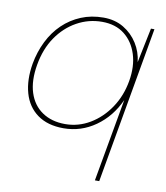

<svg xmlns="http://www.w3.org/2000/svg" viewBox="-82 -583 754 871"><g transform="rotate(10 294.5 -147.0)"><path d="M414 220 482 -162Q446 -82 379.5 -35Q313 12 232 12Q159 12 112 -22Q65 -56 48 -116Q31 -176 44 -252Q54 -308 78 -356.5Q102 -405 138.5 -440Q175 -475 222 -494.5Q269 -514 325 -514Q378 -514 418 -490Q458 -466 482.5 -427Q507 -388 512 -342L545 -502H561L434 220ZM236 -8Q297 -8 350 -39.5Q403 -71 440 -126Q477 -181 489 -251Q501 -320 483.5 -375Q466 -430 425 -462Q384 -494 322 -494Q260 -494 206 -464Q152 -434 115 -380Q78 -326 65 -251Q52 -176 69.5 -121.5Q87 -67 130.5 -37.5Q174 -8 236 -8Z"/></g></svg>

Font: DM Sans 16pt Thin
Style: Italic
Weight: 250
Italic angle: -10°
Version: Version 4.004;gftools[0.9.30]